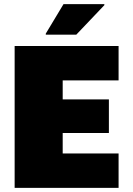

<svg xmlns="http://www.w3.org/2000/svg" viewBox="-20 -911 643 931"><path d="M51 0V-688H555V-521H284V-429H508V-266H284V-167H555V0ZM202 -743V-748L288 -891H486V-886L350 -743Z"/></svg>

Font: Saira Black
Style: Regular
Weight: 900
Designer: Hector Gatti with collaboration of the Omnibus-Type team
Foundry: Omnibus-Type
Version: Version 1.100; ttfautohint (v1.8.3)